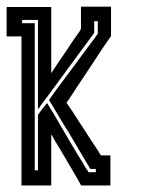

<svg xmlns="http://www.w3.org/2000/svg" viewBox="-20 -860 476 580"><path d="M315.4 -751Q315.4 -751 293 -718.8Q271.5 -686.5 244.1 -644.5Q229.5 -623 214.8 -600.6Q200.2 -579.1 188.5 -560.5Q186.5 -557.6 184.6 -554.7Q182.6 -552.7 180.7 -549.8Q180.7 -549.8 198.2 -524.4Q214.8 -498 236.3 -465.8Q247.1 -448.2 258.8 -430.7Q270.5 -414.1 279.3 -399.4Q281.2 -396.5 282.2 -394.5Q284.2 -392.6 285.2 -390.6Q285.2 -390.6 293.9 -390.6Q303.7 -390.6 313.5 -390.6Q313.5 -390.6 313.5 -360.4Q313.5 -330.1 313.5 -299.8Q313.5 -299.8 283.2 -299.8Q253.9 -299.8 224.6 -299.8Q224.6 -299.8 224.6 -300.8Q224.6 -300.8 224.6 -300.8Q224.6 -300.8 210.9 -325.2Q196.3 -350.6 177.7 -381.8Q168 -398.4 158.2 -415Q147.5 -431.6 139.6 -446.3Q138.7 -448.2 137.7 -450.2Q135.7 -452.1 134.8 -454.1Q134.8 -454.1 134.8 -429.7Q134.8 -404.3 134.8 -373Q134.8 -356.4 134.8 -338.9Q134.8 -322.3 134.8 -307.6Q134.8 -305.7 134.8 -303.7Q134.8 -301.8 134.8 -299.8Q134.8 -299.8 122.1 -299.8Q115.2 -299.8 105.5 -299.8Q75.2 -299.8 44.9 -299.8Q44.9 -299.8 44.9 -373Q44.9 -445.3 44.9 -537.1Q44.9 -586.9 44.9 -636.7Q44.9 -685.5 44.9 -726.6Q44.9 -732.4 44.9 -738.3Q44.9 -744.1 44.9 -750Q44.9 -750 30.3 -750Q14.6 -750 0 -750Q0 -750 0 -762.7Q0 -769.5 0 -779.3Q0 -793.9 0 -808.6Q0 -824.2 0 -838.9Q0 -838.9 14.6 -838.9Q30.3 -838.9 44.9 -838.9Q44.9 -838.9 75.2 -838.9Q105.5 -838.9 134.8 -838.9Q134.8 -838.9 134.8 -806.6Q134.8 -774.4 134.8 -733.4Q134.8 -710.9 134.8 -689.5Q134.8 -668 134.8 -649.4Q134.8 -646.5 134.8 -644.5Q134.8 -641.6 134.8 -638.7Q134.8 -638.7 149.4 -661.1Q164.1 -682.6 182.6 -710Q192.4 -724.6 202.1 -739.3Q211.9 -753.9 220.7 -765.6Q221.7 -767.6 222.7 -769.5Q223.6 -771.5 224.6 -773.4Q224.6 -773.4 224.6 -794.9Q224.6 -817.4 224.6 -839.8Q224.6 -839.8 240.2 -839.8Q254.9 -839.8 269.5 -839.8Q269.5 -839.8 285.2 -839.8Q299.8 -839.8 315.4 -839.8Q315.4 -839.8 315.4 -810.5Q315.4 -780.3 315.4 -751ZM275.4 -795.9Q275.4 -795.9 271.5 -795.9Q268.6 -795.9 264.6 -795.9Q264.6 -795.9 264.6 -784.2Q264.6 -772.5 264.6 -760.7Q264.6 -760.7 237.3 -723.6Q210 -686.5 174.8 -638.7Q156.2 -613.3 137.7 -587.9Q119.1 -563.5 103.5 -542Q101.6 -539.1 99.6 -536.1Q96.7 -533.2 94.7 -530.3Q94.7 -530.3 94.7 -572.3Q94.7 -615.2 94.7 -669.9Q94.7 -699.2 94.7 -727.5Q94.7 -756.8 94.7 -781.2Q94.7 -785.2 94.7 -788.1Q94.7 -792 94.7 -794.9Q94.7 -794.9 94.7 -796.9Q94.7 -797.9 94.7 -799.8Q94.7 -799.8 79.1 -799.8Q63.5 -799.8 46.9 -799.8Q46.9 -799.8 46.9 -798.8Q46.9 -797.9 46.9 -796.9Q46.9 -793 46.9 -790Q46.9 -790 59.6 -790Q72.3 -790 85 -790Q85 -790 85 -718.8Q85 -646.5 85 -555.7Q85 -506.8 85 -458Q85 -409.2 85 -369.1Q85 -363.3 85 -357.4Q85 -351.6 85 -345.7Q85 -345.7 87.9 -345.7Q91.8 -345.7 94.7 -345.7Q94.7 -345.7 94.7 -373Q94.7 -400.4 94.7 -434.6Q94.7 -453.1 94.7 -470.7Q94.7 -489.3 94.7 -503.9Q94.7 -506.8 94.7 -508.8Q94.7 -510.7 94.7 -512.7Q94.7 -512.7 103.5 -525.4Q113.3 -537.1 122.1 -548.8Q122.1 -548.8 142.6 -515.6Q162.1 -481.4 187.5 -438.5Q201.2 -416 214.8 -392.6Q229.5 -370.1 240.2 -350.6Q242.2 -347.7 244.1 -345.7Q245.1 -342.8 247.1 -339.8Q247.1 -339.8 251 -339.8Q252.9 -339.8 254.9 -339.8Q262.7 -339.8 269.5 -339.8Q269.5 -339.8 269.5 -343.8Q269.5 -346.7 269.5 -349.6Q269.5 -349.6 264.6 -349.6Q258.8 -349.6 252.9 -349.6Q252.9 -349.6 232.4 -383.8Q212.9 -417 187.5 -460Q172.9 -482.4 159.2 -505.9Q145.5 -528.3 134.8 -546.9Q132.8 -549.8 130.9 -552.7Q129.9 -555.7 127.9 -557.6Q127.9 -557.6 151.4 -590.8Q175.8 -623 206.1 -664.1Q221.7 -685.5 238.3 -708Q253.9 -729.5 267.6 -747.1Q269.5 -750 271.5 -752.9Q273.4 -755.9 275.4 -757.8Q275.4 -757.8 275.4 -770.5Q275.4 -783.2 275.4 -795.9Z"/></svg>

Font: Reach
Style: Inline
Weight: 400
Designer: Billy Harris
Version: Version 1.0